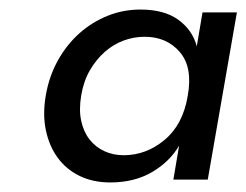

<svg xmlns="http://www.w3.org/2000/svg" viewBox="-20 -729 516 402"><path d="M76 -530Q83 -570 101.5 -603Q120 -636 146.5 -659.5Q173 -683 205.5 -696Q238 -709 274 -709Q324 -709 353.5 -687.5Q383 -666 392 -632L404 -703H476L415 -353H343L355 -424Q335 -390 298 -368.5Q261 -347 211 -347Q175 -347 147 -360.5Q119 -374 101 -398.5Q83 -423 76 -456.5Q69 -490 76 -530ZM373 -528Q384 -588 356.5 -620Q329 -652 283 -652Q260 -652 238.5 -644Q217 -636 199 -620Q181 -604 168 -581.5Q155 -559 150 -529Q145 -499 150 -476Q155 -453 167.5 -437Q180 -421 198.5 -412.5Q217 -404 239 -404Q286 -404 324.5 -436Q363 -468 373 -528Z"/></svg>

Font: SVN-Poppins
Style: Italic
Weight: 400
Italic angle: -10°
Designer: Ninad Kale (Devanagari), Jonny Pinhorn (Latin)
Foundry: Indian Type Foundry
Version: Version 3.002 2017; ttfautohint (v1.8.3)